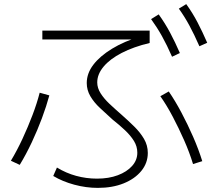

<svg xmlns="http://www.w3.org/2000/svg" viewBox="-20 -875 1040 934"><path d="M456 39Q399 39 341.5 23.5Q284 8 239 -19L257 -60Q301 -33 350.5 -19.5Q400 -6 452 -6Q509 -6 553 -22.5Q597 -39 622.5 -67.5Q648 -96 648 -132Q648 -163 631.5 -189.5Q615 -216 588 -241.5Q561 -267 528 -293Q496 -322 466.5 -349.5Q437 -377 419.5 -407Q402 -437 402 -471Q402 -518 434 -560Q466 -602 525 -638Q584 -674 666 -699L679 -683H186V-726H708V-666Q629 -647 572 -617.5Q515 -588 484 -551Q453 -514 453 -474Q453 -447 469.5 -421Q486 -395 512.5 -370Q539 -345 569 -319Q603 -289 632.5 -260Q662 -231 680.5 -199.5Q699 -168 699 -131Q699 -82 667.5 -43.5Q636 -5 581.5 17Q527 39 456 39ZM33 -93Q63 -143 89.5 -200Q116 -257 138 -315Q160 -373 173 -424L220 -411Q206 -359 184 -300Q162 -241 134.5 -182.5Q107 -124 76 -73ZM919 -77Q902 -133 876 -192Q850 -251 820.5 -307Q791 -363 760 -407L801 -430Q832 -385 862.5 -327.5Q893 -270 919.5 -209.5Q946 -149 964 -91ZM817 -599Q792 -656 768 -699Q744 -742 715 -782L752 -805Q783 -762 807.5 -716Q832 -670 855 -617ZM950 -650Q925 -707 901.5 -750.5Q878 -794 850 -833L886 -855Q917 -812 941 -766Q965 -720 988 -667Z"/></svg>

Font: M PLUS 1 Light
Style: Regular
Weight: 300
Designer: Coji Morishita
Foundry: UNDERFOREST DESIGN
Version: Version 1.001